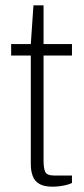

<svg xmlns="http://www.w3.org/2000/svg" viewBox="-20 -692 317 723"><path d="M178 11Q147 11 129 1Q111 -9 103.5 -28.5Q96 -48 96 -74V-483H22V-526H96L106 -672H144V-526H251V-483H144V-88Q144 -58 150.5 -44.5Q157 -31 185 -31H251V-3Q241 2 228 5Q215 8 202 9.5Q189 11 178 11Z"/></svg>

Font: Archivo SemiBold Thin
Style: Regular
Weight: 250
Version: Version 2.001